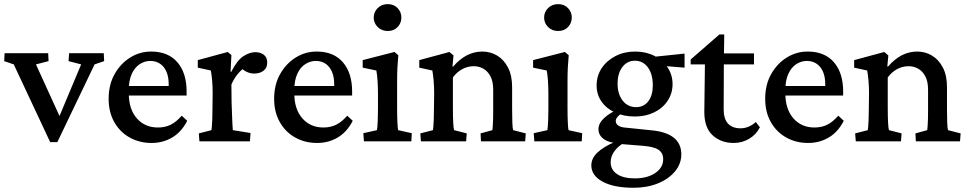

<svg xmlns="http://www.w3.org/2000/svg" viewBox="-25 -678 4646 921"><path d="M215.8 3.9 41 -369.1 -4.9 -384.8 -2.9 -422.9H206.1L208 -384.8L147.5 -369.1L274.4 -90.8L247.1 -89.8L364.3 -369.1L303.7 -384.8L306.6 -422.9H472.7L474.6 -384.8L428.7 -369.1L250 3.9Z M702.1 7.8Q643.6 7.8 596.7 -18.6Q549.8 -44.9 522.9 -92.8Q496.1 -140.6 496.1 -204.1Q496.1 -272.5 525.4 -323.7Q554.7 -375 601.6 -403.3Q648.4 -431.6 703.1 -430.7Q783.2 -429.7 826.7 -378.4Q870.1 -327.1 870.1 -239.3V-219.7H576.2V-265.6H796.9L784.2 -249V-273.4Q784.2 -326.2 760.3 -356Q736.3 -385.7 695.3 -385.7Q668.9 -385.7 645 -370.1Q621.1 -354.5 606.9 -323.2Q592.8 -292 592.8 -245.1V-230.5Q592.8 -154.3 631.3 -110.4Q669.9 -66.4 732.4 -66.4Q766.6 -66.4 793.5 -79.6Q820.3 -92.8 846.7 -123L873 -98.6Q845.7 -44.9 801.3 -18.6Q756.8 7.8 702.1 7.8Z M931.6 0 928.7 -38.1 989.3 -53.7Q990.2 -57.6 991.2 -70.3Q992.2 -83 993.2 -104.5Q994.1 -126 994.1 -155.3L995.1 -230.5Q995.1 -262.7 992.7 -291Q990.2 -319.3 986.3 -339.8L923.8 -353.5V-389.6L1067.4 -428.7L1085 -414.1L1081.1 -334L1084 -333Q1112.3 -388.7 1142.1 -408.2Q1171.9 -427.7 1200.2 -427.7Q1223.6 -427.7 1240.2 -415.5Q1256.8 -403.3 1256.8 -377.9Q1256.8 -352.5 1239.3 -338.9Q1221.7 -325.2 1195.3 -325.2Q1175.8 -325.2 1159.2 -333Q1142.6 -340.8 1126 -356.4L1145.5 -351.6Q1128.9 -339.8 1113.3 -320.3Q1097.7 -300.8 1085 -272.5L1085.9 -186.5Q1086.9 -158.2 1087.9 -131.3Q1088.9 -104.5 1089.8 -84Q1090.8 -63.5 1091.8 -53.7L1176.8 -40L1173.8 0Z M1496.1 7.8Q1437.5 7.8 1390.6 -18.6Q1343.8 -44.9 1316.9 -92.8Q1290 -140.6 1290 -204.1Q1290 -272.5 1319.3 -323.7Q1348.6 -375 1395.5 -403.3Q1442.4 -431.6 1497.1 -430.7Q1577.1 -429.7 1620.6 -378.4Q1664.1 -327.1 1664.1 -239.3V-219.7H1370.1V-265.6H1590.8L1578.1 -249V-273.4Q1578.1 -326.2 1554.2 -356Q1530.3 -385.7 1489.3 -385.7Q1462.9 -385.7 1439 -370.1Q1415 -354.5 1400.9 -323.2Q1386.7 -292 1386.7 -245.1V-230.5Q1386.7 -154.3 1425.3 -110.4Q1463.9 -66.4 1526.4 -66.4Q1560.5 -66.4 1587.4 -79.6Q1614.3 -92.8 1640.6 -123L1667 -98.6Q1639.6 -44.9 1595.2 -18.6Q1550.8 7.8 1496.1 7.8Z M1720.7 0 1717.8 -39.1 1783.2 -53.7Q1784.2 -57.6 1785.2 -68.8Q1786.1 -80.1 1787.1 -101.1Q1788.1 -122.1 1788.1 -155.3V-224.6Q1788.1 -259.8 1786.1 -289.6Q1784.2 -319.3 1780.3 -339.8L1714.8 -353.5V-389.6L1867.2 -428.7L1885.7 -413.1Q1882.8 -382.8 1881.3 -353Q1879.9 -323.2 1879.9 -284.2V-161.1Q1879.9 -120.1 1881.3 -90.8Q1882.8 -61.5 1884.8 -53.7L1950.2 -39.1L1948.2 0ZM1835 -529.3Q1805.7 -529.3 1786.6 -548.3Q1767.6 -567.4 1767.6 -593.8Q1767.6 -620.1 1786.6 -639.2Q1805.7 -658.2 1835 -658.2Q1864.3 -658.2 1882.3 -639.2Q1900.4 -620.1 1900.4 -593.8Q1900.4 -567.4 1882.3 -548.3Q1864.3 -529.3 1835 -529.3Z M1994.1 0 1991.2 -38.1 2051.8 -53.7Q2052.7 -58.6 2053.7 -70.8Q2054.7 -83 2055.7 -103.5Q2056.6 -124 2056.6 -155.3L2057.6 -230.5Q2057.6 -261.7 2055.2 -290.5Q2052.7 -319.3 2048.8 -339.8L1986.3 -353.5V-389.6L2130.9 -428.7L2150.4 -412.1L2145.5 -359.4L2148.4 -358.4Q2180.7 -395.5 2215.3 -413.1Q2250 -430.7 2289.1 -430.7Q2327.1 -430.7 2359.4 -411.6Q2391.6 -392.6 2411.6 -354.5Q2431.6 -316.4 2431.6 -259.8V-154.3Q2431.6 -120.1 2432.6 -91.3Q2433.6 -62.5 2436.5 -53.7L2497.1 -38.1L2494.1 0H2282.2L2280.3 -38.1L2336.9 -53.7Q2337.9 -61.5 2338.9 -74.7Q2339.8 -87.9 2340.3 -106.4Q2340.8 -125 2340.8 -149.4V-247.1Q2340.8 -288.1 2327.1 -313Q2313.5 -337.9 2292.5 -349.1Q2271.5 -360.4 2248 -360.4Q2217.8 -360.4 2191.9 -346.2Q2166 -332 2147.5 -306.6V-161.1Q2147.5 -119.1 2148.9 -90.8Q2150.4 -62.5 2153.3 -53.7L2213.9 -38.1L2210.9 0Z M2538.1 0 2535.2 -39.1 2600.6 -53.7Q2601.6 -57.6 2602.5 -68.8Q2603.5 -80.1 2604.5 -101.1Q2605.5 -122.1 2605.5 -155.3V-224.6Q2605.5 -259.8 2603.5 -289.6Q2601.6 -319.3 2597.7 -339.8L2532.2 -353.5V-389.6L2684.6 -428.7L2703.1 -413.1Q2700.2 -382.8 2698.7 -353Q2697.3 -323.2 2697.3 -284.2V-161.1Q2697.3 -120.1 2698.7 -90.8Q2700.2 -61.5 2702.1 -53.7L2767.6 -39.1L2765.6 0ZM2652.3 -529.3Q2623 -529.3 2604 -548.3Q2585 -567.4 2585 -593.8Q2585 -620.1 2604 -639.2Q2623 -658.2 2652.3 -658.2Q2681.6 -658.2 2699.7 -639.2Q2717.8 -620.1 2717.8 -593.8Q2717.8 -567.4 2699.7 -548.3Q2681.6 -529.3 2652.3 -529.3Z M3013.7 222.7Q2919.9 222.7 2865.7 193.4Q2811.5 164.1 2811.5 115.2Q2811.5 82 2840.3 54.2Q2869.1 26.4 2927.7 1L2966.8 7.8Q2937.5 25.4 2920.9 49.3Q2904.3 73.2 2904.3 100.6Q2904.3 136.7 2935.1 157.2Q2965.8 177.7 3019.5 177.7Q3080.1 177.7 3118.2 151.9Q3156.2 126 3156.2 85.9Q3156.2 55.7 3133.8 40.5Q3111.3 25.4 3059.6 21.5L2950.2 12.7L2937.5 7.8Q2897.5 7.8 2871.6 -10.7Q2845.7 -29.3 2845.7 -58.6Q2845.7 -85.9 2873 -111.8Q2900.4 -137.7 2947.3 -156.2L2960.9 -137.7Q2945.3 -127 2937 -117.2Q2928.7 -107.4 2928.7 -97.7Q2928.7 -85 2939.5 -76.7Q2950.2 -68.4 2969.7 -66.4L3102.5 -52.7Q3171.9 -45.9 3207.5 -17.1Q3243.2 11.7 3243.2 62.5Q3243.2 107.4 3212.9 144Q3182.6 180.7 3130.9 201.7Q3079.1 222.7 3013.7 222.7ZM3020.5 -119.1Q2966.8 -119.1 2925.3 -138.2Q2883.8 -157.2 2860.4 -190.9Q2836.9 -224.6 2836.9 -267.6Q2836.9 -314.5 2861.3 -351.1Q2885.7 -387.7 2927.7 -409.2Q2969.7 -430.7 3021.5 -430.7Q3073.2 -430.7 3113.8 -410.2Q3154.3 -389.6 3177.7 -354Q3201.2 -318.4 3201.2 -274.4Q3201.2 -230.5 3177.7 -194.8Q3154.3 -159.2 3113.3 -139.2Q3072.3 -119.1 3020.5 -119.1ZM3026.4 -164.1Q3063.5 -164.1 3085 -192.4Q3106.4 -220.7 3106.4 -268.6Q3106.4 -322.3 3083 -354.5Q3059.6 -386.7 3020.5 -386.7Q2983.4 -386.7 2960.4 -356.4Q2937.5 -326.2 2937.5 -276.4Q2937.5 -226.6 2961.9 -195.3Q2986.3 -164.1 3026.4 -164.1ZM3258.8 -353.5 3136.7 -363.3 3099.6 -404.3 3258.8 -420.9Z M3620.1 -67.4Q3602.5 -32.2 3568.4 -12.2Q3534.2 7.8 3495.1 7.8Q3433.6 7.8 3393.6 -28.8Q3353.5 -65.4 3353.5 -140.6L3356.4 -369.1H3288.1V-392.6L3425.8 -512.7H3449.2L3447.3 -392.6L3446.3 -154.3Q3446.3 -107.4 3467.3 -85Q3488.3 -62.5 3527.3 -62.5Q3547.9 -62.5 3566.9 -70.8Q3585.9 -79.1 3600.6 -92.8ZM3405.3 -369.1V-421.9H3591.8V-369.1Z M3851.6 7.8Q3793 7.8 3746.1 -18.6Q3699.2 -44.9 3672.4 -92.8Q3645.5 -140.6 3645.5 -204.1Q3645.5 -272.5 3674.8 -323.7Q3704.1 -375 3751 -403.3Q3797.9 -431.6 3852.5 -430.7Q3932.6 -429.7 3976.1 -378.4Q4019.5 -327.1 4019.5 -239.3V-219.7H3725.6V-265.6H3946.3L3933.6 -249V-273.4Q3933.6 -326.2 3909.7 -356Q3885.7 -385.7 3844.7 -385.7Q3818.4 -385.7 3794.4 -370.1Q3770.5 -354.5 3756.3 -323.2Q3742.2 -292 3742.2 -245.1V-230.5Q3742.2 -154.3 3780.8 -110.4Q3819.3 -66.4 3881.8 -66.4Q3916 -66.4 3942.9 -79.6Q3969.7 -92.8 3996.1 -123L4022.5 -98.6Q3995.1 -44.9 3950.7 -18.6Q3906.2 7.8 3851.6 7.8Z M4080.1 0 4077.1 -38.1 4137.7 -53.7Q4138.7 -58.6 4139.6 -70.8Q4140.6 -83 4141.6 -103.5Q4142.6 -124 4142.6 -155.3L4143.6 -230.5Q4143.6 -261.7 4141.1 -290.5Q4138.7 -319.3 4134.8 -339.8L4072.3 -353.5V-389.6L4216.8 -428.7L4236.3 -412.1L4231.4 -359.4L4234.4 -358.4Q4266.6 -395.5 4301.3 -413.1Q4335.9 -430.7 4375 -430.7Q4413.1 -430.7 4445.3 -411.6Q4477.5 -392.6 4497.6 -354.5Q4517.6 -316.4 4517.6 -259.8V-154.3Q4517.6 -120.1 4518.6 -91.3Q4519.5 -62.5 4522.5 -53.7L4583 -38.1L4580.1 0H4368.2L4366.2 -38.1L4422.9 -53.7Q4423.8 -61.5 4424.8 -74.7Q4425.8 -87.9 4426.3 -106.4Q4426.8 -125 4426.8 -149.4V-247.1Q4426.8 -288.1 4413.1 -313Q4399.4 -337.9 4378.4 -349.1Q4357.4 -360.4 4334 -360.4Q4303.7 -360.4 4277.8 -346.2Q4252 -332 4233.4 -306.6V-161.1Q4233.4 -119.1 4234.9 -90.8Q4236.3 -62.5 4239.3 -53.7L4299.8 -38.1L4296.9 0Z"/></svg>

Font: Crimson Pro Medium
Style: Regular
Weight: 500
Designer: Jacques Le Bailly
Foundry: Baron von Fonthausen
Version: Version 1.003